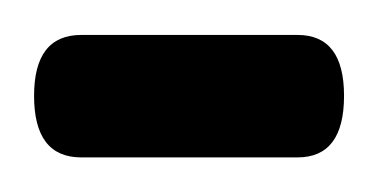

<svg xmlns="http://www.w3.org/2000/svg" viewBox="-47 -91 219 111"><path d="M0 -70.8H125Q151.9 -70.8 151.9 -35.6Q151.9 0 125 0H0Q-27.3 0 -27.3 -35.6Q-27.3 -70.8 0 -70.8Z"/></svg>

Font: Lateef Light
Style: Regular
Weight: 300
Designer: SIL International
Foundry: SIL International
Version: Version 4.200